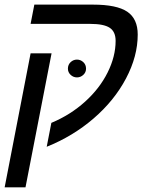

<svg xmlns="http://www.w3.org/2000/svg" viewBox="-20 -619 640 827"><path d="M202.1 -389.2 89.8 188H0L111.8 -389.2ZM127.9 -599.1H380.9Q482.9 -599.1 528.1 -568.6Q573.2 -538.1 573.2 -470.2Q573.2 -376.5 522.7 -281Q472.2 -185.5 383.3 -108.9Q294.4 -32.2 181.2 13.2L201.2 -89.8Q283.2 -124 346.2 -180.9Q409.2 -237.8 443.6 -306.9Q478 -376 478 -442.9Q478 -482.4 452.6 -499.3Q427.2 -516.1 369.1 -516.1H111.8ZM272.5 -323.2Q272.5 -340.3 284.2 -351.3Q295.9 -362.3 311.5 -362.3Q327.1 -362.3 338.9 -351.3Q350.6 -340.3 350.6 -323.2Q350.6 -307.6 338.9 -296.6Q327.1 -285.6 311.5 -285.6Q295.9 -285.6 284.2 -296.6Q272.5 -307.6 272.5 -323.2Z"/></svg>

Font: Liberation Mono
Style: Italic
Weight: 400
Italic angle: -12°
Monospace: yes
Designer: Steve Matteson
Foundry: Ascender Corporation
Version: Version 2.1.5